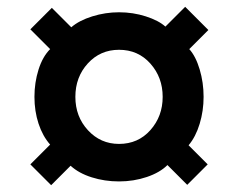

<svg xmlns="http://www.w3.org/2000/svg" viewBox="-20 -623 700 563"><path d="M69 -141 127 -199Q105 -224 93 -260.5Q81 -297 81 -339Q81 -381 93 -419Q105 -457 127 -479L69 -537L132 -600L189 -543Q212 -563 250.5 -575Q289 -587 329 -587Q370 -587 407.5 -575Q445 -563 465 -545L523 -603L591 -535L535 -479Q554 -458 565.5 -419.5Q577 -381 577 -339Q577 -298 565.5 -260Q554 -222 533 -197L589 -141L529 -81L471 -139Q449 -117 410.5 -104Q372 -91 329 -91Q287 -91 249 -103Q211 -115 187 -137L130 -80ZM457 -339Q457 -396 421 -436.5Q385 -477 329 -477Q274 -477 237.5 -437Q201 -397 201 -339Q201 -281 238 -241Q275 -201 329 -201Q385 -201 421 -241.5Q457 -282 457 -339Z"/></svg>

Font: Archivo Black
Style: Regular
Weight: 400
Designer: Hector Gatti
Foundry: Omnibus-Type
Version: Version 1.101; ttfautohint (v1.8)